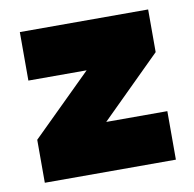

<svg xmlns="http://www.w3.org/2000/svg" viewBox="-62 -553 623 616"><g transform="rotate(-10 249.5 -245.0)"><path d="M463 -158V0H36V-140L318 -418L390 -332H41V-490H459V-351L176 -71L143 -158Z"/></g></svg>

Font: Gabarito Black
Style: Regular
Weight: 900
Designer: Leandro Assis / Alvaro Franca / Felipe Casaprima
Foundry: Naipe Foundry
Version: Version 1.000